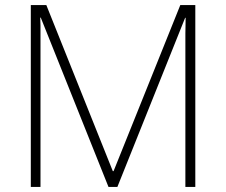

<svg xmlns="http://www.w3.org/2000/svg" viewBox="-20 -734 888 754"><path d="M406 0 140 -665H138Q139 -648 139 -633Q139 -618 139 -603Q139 -588 139 -571V0H101V-714H162L423 -62H426L688 -714H747V0H708V-577Q708 -589 708 -603Q708 -617 708.5 -632Q709 -647 709 -664H707L441 0Z"/></svg>

Font: Noto Sans Hebrew Thin ExtraLight
Style: Regular
Weight: 250
Version: Version 3.001